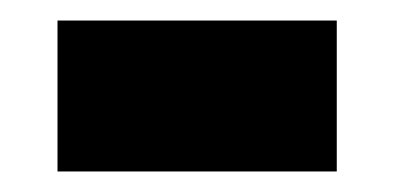

<svg xmlns="http://www.w3.org/2000/svg" viewBox="-20 -452 384 187"><path d="M36 -285V-432H308V-285Z"/></svg>

Font: Noto Sans Tamil UI SemiCondensed Black
Style: Regular
Weight: 900
Width: 4
Designer: Jelle Bosma - Monotype Design Team
Foundry: Monotype Imaging Inc.
Version: Version 2.004; ttfautohint (v1.8.4.7-5d5b)